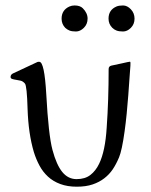

<svg xmlns="http://www.w3.org/2000/svg" viewBox="-20 -684 563 717"><path d="M399.4 -580.1Q385.3 -594.2 385.3 -614.3Q385.3 -647 415 -659.7Q423.8 -663.6 439.5 -663.6Q455.1 -663.6 468.8 -649.2Q482.4 -634.8 482.4 -614.3Q482.4 -593.8 468.8 -580.1Q455.1 -566.4 439.5 -566.4Q423.8 -566.4 414.8 -570.1Q405.8 -573.7 399.4 -580.1ZM223.6 -580.1Q210 -594.2 210 -614.3Q210 -646.5 239.3 -659.7Q248 -663.6 258.3 -663.6Q278.8 -663.6 289.1 -653.3Q307.1 -635.3 307.1 -614.5Q307.1 -593.8 293.2 -580.1Q279.3 -566.4 263.7 -566.4Q248 -566.4 239.3 -570.1Q230.5 -573.7 223.6 -580.1ZM106.4 -116.2Q85.9 -185.5 83 -276.9Q80.6 -363.3 73 -372.1Q65.4 -380.9 56.6 -382.8Q47.9 -384.8 39.6 -386Q31.2 -387.2 25.4 -389.2Q19.5 -391.1 19.5 -396.5Q19.5 -405.3 28.3 -409.7L120.1 -452.6Q121.1 -453.1 123 -453.1Q125 -453.1 127 -453.1Q146 -453.1 152.8 -332Q161.1 -179.7 176 -124Q190.9 -68.4 212.6 -41.7Q234.4 -15.1 265.9 -15.1Q297.4 -15.1 317.4 -30.5Q337.4 -45.9 350.1 -72.3Q373 -119.1 378.4 -207Q385.7 -309.6 385.7 -426.3Q385.7 -436.5 396 -439Q421.4 -444.3 434.8 -447.3Q448.2 -450.2 455.3 -451.9Q462.4 -453.6 465.3 -453.6Q468.3 -453.6 467 -438.5Q465.8 -423.3 463.6 -392.3Q461.4 -361.3 459 -327.6Q456.5 -293.9 453.1 -259.5Q449.7 -225.1 445.3 -193.4Q435.5 -122.6 424.6 -96.4Q413.6 -70.3 400.9 -51.5Q388.2 -32.7 369.6 -18.3Q351.1 -3.9 326.2 4.6Q301.3 13.2 266.6 13.2Q231.9 13.2 205.1 3.2Q178.2 -6.8 159.2 -24.4Q140.1 -42 127.4 -65.7Q114.7 -89.4 106.4 -116.2Z"/></svg>

Font: Cardo-Italic
Style: Italic
Weight: 400
Italic angle: -12°
Designer: David J. Perry
Foundry: David J. Perry
Version: Version 0.991